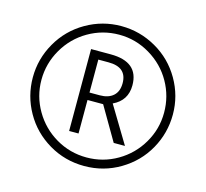

<svg xmlns="http://www.w3.org/2000/svg" viewBox="-105 -844 1043 973"><g transform="rotate(15 416.0 -357.0)"><path d="M137.7 -517.6Q94.2 -442.4 94.2 -356.4Q94.2 -270.5 137.5 -196.3Q180.7 -122.1 254.9 -78.6Q329.1 -35.2 416 -35.2Q502.9 -35.2 576.9 -78.4Q650.9 -121.6 694.3 -195.8Q737.8 -270 737.8 -356Q737.8 -441.9 696 -515.6Q654.3 -589.4 579.1 -634.3Q503.9 -679.2 417 -679.2Q330.1 -679.2 255.6 -636Q181.2 -592.8 137.7 -517.6ZM96.4 -175.8Q48.8 -260.3 48.8 -357.4Q48.8 -454.6 97.7 -540Q146.5 -625.5 231.9 -674.8Q317.4 -724.1 415.5 -724.1Q513.7 -724.1 599.1 -675.3Q684.6 -626.5 733.9 -541.3Q783.2 -456.1 783.2 -358.4Q783.2 -260.7 735.8 -176.3Q688.5 -91.8 603 -41Q517.6 9.8 416 9.8Q314.5 9.8 229.2 -40.8Q144 -91.3 96.4 -175.8ZM399.9 -571.8Q546.9 -571.8 546.9 -448.2Q546.9 -368.2 474.1 -334L589.8 -142.1H530.8L428.2 -317.9H346.2V-142.1H296.9V-571.8ZM346.2 -356.9H400.9Q445.3 -356.9 470.7 -379.6Q496.1 -402.3 496.1 -445.8Q496.1 -529.8 399.9 -529.8H346.2Z"/></g></svg>

Font: OpenSans-Light
Style: Regular
Weight: 300
Foundry: Ascender Corporation
Version: Version 1.10